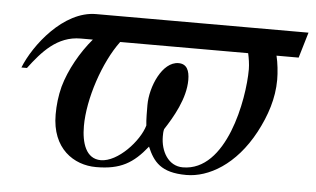

<svg xmlns="http://www.w3.org/2000/svg" viewBox="-39 -485 910 553"><g transform="rotate(5 416.0 -208.5)"><path d="M832 -428H218C124 -428 43 -322 17 -256H33C70 -305 112 -354 180 -354H215C181 -314 151 -261 137 -211C130 -184 127 -157 127 -130C127 -31 192 11 256 11C327 11 363 -11 403 -61C421 -19 443 11 517 11C581 11 658 -32 711 -131C737 -180 754 -231 754 -285C754 -306 751 -334 746 -354H810ZM664 -354C667 -341 670 -322 670 -308C670 -220 631 -10 505 -10C463 -10 440 -51 440 -94C440 -101 440 -108 442 -115C466 -152 499 -208 499 -262C499 -289 491 -308 467 -308C420 -308 388 -233 388 -180C388 -166 388 -136 390 -121C377 -75 317 -10 268 -10C225 -10 211 -55 211 -104C211 -182 247 -291 294 -354Z"/></g></svg>

Font: STIXGeneral
Style: Italic
Weight: 400
Italic angle: -16.33°
Designer: MicroPress Inc., with final additions and corrections provided by Coen Hoffman, Elsevier (retired)
Version: Version 1.1.0